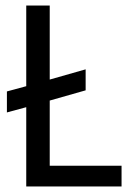

<svg xmlns="http://www.w3.org/2000/svg" viewBox="-20 -675 485 695"><path d="M5 -268V-344L75 -363V-655H160V-387L290 -424V-348L160 -311V-75H420V0H75V-287Z"/></svg>

Font: RopaSansRegular
Style: Regular
Weight: 400
Designer: Botio Nikoltchev
Foundry: Botjo Nikoltchev
Version: Version 1.002